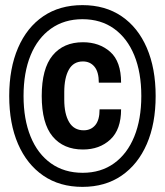

<svg xmlns="http://www.w3.org/2000/svg" viewBox="-20 -718 644 750"><path d="M302 12Q213 12 149 -32Q85 -76 50.5 -155.5Q16 -235 16 -343Q16 -451 50.5 -531Q85 -611 149 -654.5Q213 -698 302 -698Q391 -698 455 -654.5Q519 -611 553.5 -531Q588 -451 588 -343Q588 -235 553.5 -155.5Q519 -76 455 -32Q391 12 302 12ZM304 -134Q228 -134 185.5 -185Q143 -236 143 -343Q143 -450 185.5 -501.5Q228 -553 304 -553Q368 -553 410.5 -515.5Q453 -478 453 -395H366Q366 -437 349 -457.5Q332 -478 304 -478Q267 -478 249 -446Q231 -414 231 -358V-329Q231 -273 250 -241Q269 -209 307 -209Q335 -209 352 -229Q369 -249 369 -291H453Q453 -212 411 -173Q369 -134 304 -134ZM303 -43Q374 -43 425.5 -80Q477 -117 504.5 -184.5Q532 -252 532 -343Q532 -435 504.5 -502Q477 -569 425.5 -606Q374 -643 302 -643Q231 -643 179 -606Q127 -569 99.5 -502Q72 -435 72 -343Q72 -252 99.5 -184.5Q127 -117 179 -80Q231 -43 303 -43Z"/></svg>

Font: Archivo Narrow
Style: Bold Italic
Weight: 700
Italic angle: -8°
Designer: Hector Gatti
Foundry: Omnibus-Type
Version: Version 3.002